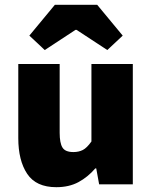

<svg xmlns="http://www.w3.org/2000/svg" viewBox="-20 -766 640 798"><path d="M214 12Q130 12 93 -43.5Q56 -99 56 -192V-500H228V-214Q228 -172 239.5 -153Q251 -134 285 -134Q307 -134 324 -142.5Q341 -151 360 -178V-500H532V0H392L380 -66H376Q345 -30 306 -9Q267 12 214 12ZM166 -558 102 -618 208 -746H384L490 -618L426 -558L298 -642H294Z"/></svg>

Font: Source Code Pro ExtraLight Black
Style: Regular
Weight: 900
Monospace: yes
Version: Version 1.018;hotconv 1.0.116;makeotfexe 2.5.65601